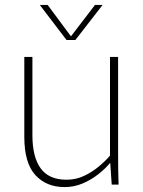

<svg xmlns="http://www.w3.org/2000/svg" viewBox="-20 -752 582 782"><path d="M243 10Q169 10 124 -39Q79 -88 79 -195V-520H112V-201Q112 -113 145.5 -66.5Q179 -20 251 -20Q289 -20 322 -35.5Q355 -51 382 -73.5Q409 -96 428 -118V-520H461V-125Q461 -87 461.5 -58Q462 -29 463 0H435L429 -88H428Q409 -65 380.5 -42.5Q352 -20 317 -5Q282 10 243 10ZM251 -589 142 -732H174L269 -604L367 -732H398L287 -589Z"/></svg>

Font: Murecho ExtraLight
Style: Regular
Weight: 200
Designer: Neil Summerour
Foundry: Positype
Version: Version 1.010; ttfautohint (v1.8.3)